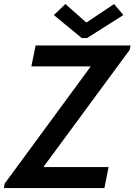

<svg xmlns="http://www.w3.org/2000/svg" viewBox="-27 -949 679 969"><path d="M-3.4 -22.5 429.2 -611.3V-613.8H131.3L152.8 -719.7H631.8L627.4 -697.3L193.8 -108.4V-106H521L500 0H-7.3ZM244.6 -873 303.2 -928.7 406.7 -836.9H411.6L548.8 -928.7L595.7 -873L412.1 -756.8H385.7Z"/></svg>

Font: Reddit Sans Chocolate SemiBold
Style: Italic
Weight: 600
Italic angle: -11.25°
Designer: Stephen Hutchings
Version: Version 1.013